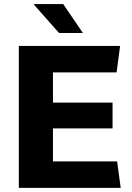

<svg xmlns="http://www.w3.org/2000/svg" viewBox="-20 -908 638 928"><path d="M71 0V-686H560.5L543.5 -558H236V-412H524V-287.5H236V-128H546L563.5 0ZM265.5 -748.5 144 -885.5 145 -888.5H285.5L380.5 -748.5Z"/></svg>

Font: Chivo Medium
Style: Regular
Weight: 500
Designer: Hector Gatti
Foundry: Omnibus-Type
Version: Version 2.002